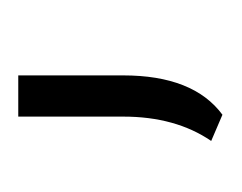

<svg xmlns="http://www.w3.org/2000/svg" viewBox="-46 -79 258 205"><g transform="rotate(-90 82.5 24.0)"><path d="M63 133 35 121Q61 83 61 27V-85H105V27Q105 102 63 133Z"/></g></svg>

Font: Creato Display Light
Style: Regular
Weight: 300
Version: Version 1.000